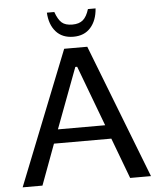

<svg xmlns="http://www.w3.org/2000/svg" viewBox="-57 -879 765 927"><g transform="rotate(-5 326.0 -415.0)"><path d="M637 0H536L462 -197H184L111 0H15L273 -649H385ZM438 -264 328 -557H319L209 -264ZM441 -830Q437 -772 406.5 -737.5Q376 -703 323 -703Q269 -703 238.5 -737.5Q208 -772 205 -830H241Q254 -793 271.5 -777.5Q289 -762 323 -762Q356 -762 374.5 -778Q393 -794 404 -830Z"/></g></svg>

Font: Play
Style: Regular
Weight: 400
Designer: Jonas Hecksher
Foundry: Jonas Hecksher, Playtypeª, e-types AS
Version: Version 1.002